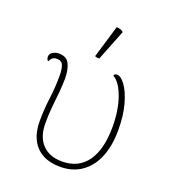

<svg xmlns="http://www.w3.org/2000/svg" viewBox="-135 -834 848 948"><g transform="rotate(20 288.5 -360.0)"><path d="M288 12Q234 12 195.5 -9Q157 -30 137 -70Q117 -110 117 -166Q117 -228 125 -288Q133 -348 133 -410Q133 -445 125 -464.5Q117 -484 91 -484Q76 -484 67.5 -475.5Q59 -467 55 -457Q46 -466 46 -478Q46 -495 61.5 -503.5Q77 -512 93 -512Q134 -512 148.5 -481.5Q163 -451 163 -408Q163 -370 159 -331.5Q155 -293 151 -252Q147 -211 147 -166Q147 -95 184 -55.5Q221 -16 288 -16Q374 -16 419.5 -79.5Q465 -143 465 -262Q465 -349 441.5 -415Q418 -481 382 -501Q384 -512 398 -512Q418 -512 441 -481Q464 -450 480.5 -392.5Q497 -335 497 -256Q497 -173 472 -113Q447 -53 400 -20.5Q353 12 288 12ZM288 -557Q284 -556 275.5 -557Q267 -558 265 -562L316 -732Q327 -731 335.5 -728.5Q344 -726 352 -719Z"/></g></svg>

Font: Arima Thin
Style: Regular
Weight: 100
Designer: Joana Correia and Natanael Gama
Foundry: NDISCOVER
Version: Version 1.101;gftools[0.9.23]